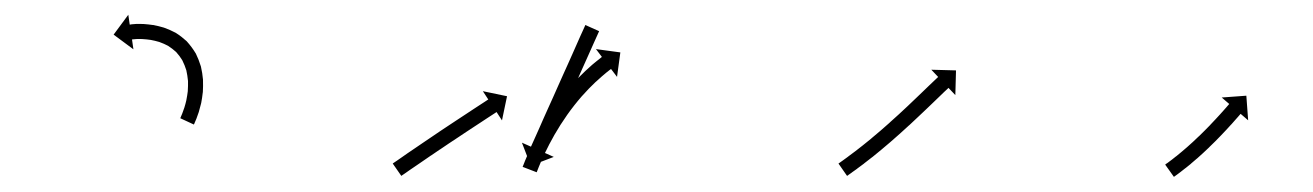

<svg xmlns="http://www.w3.org/2000/svg" viewBox="-20 -302 1744 255"><path d="M220.2 -146.7C219.9 -146.1 219.6 -145.6 219.4 -145L237.5 -136.6C237.8 -137.2 238.1 -137.8 238.4 -138.5C238.4 -138.5 238.4 -138.5 238.4 -138.5C238.4 -138.5 238.4 -138.6 238.4 -138.6C239.2 -140.4 240 -142.2 240.7 -144C240.7 -144 240.8 -144.1 240.8 -144.1C240.8 -144.2 240.8 -144.2 240.8 -144.2C241.9 -147.1 242.9 -150 243.9 -152.9C243.9 -152.9 243.9 -153 243.9 -153C244 -153.1 244 -153.2 244 -153.2C245.1 -157 246.2 -160.9 247.1 -164.7C247.1 -164.7 247.1 -164.8 247.1 -164.9C247.1 -165 247.2 -165.1 247.2 -165.1C248.1 -169.8 248.8 -174.5 249.3 -179.2C249.3 -179.2 249.3 -179.3 249.4 -179.4C249.4 -179.5 249.4 -179.6 249.4 -179.6C249.7 -185 249.8 -190.3 249.6 -195.7C249.6 -195.7 249.6 -195.8 249.6 -196C249.6 -196.1 249.6 -196.3 249.6 -196.3C249.1 -202 248.2 -207.8 246.9 -213.4C246.9 -213.4 246.8 -213.6 246.8 -213.8C246.7 -213.9 246.7 -214.1 246.7 -214.1C244.9 -219.9 242.7 -225.6 240 -231.1C240 -231.1 239.9 -231.3 239.7 -231.4C239.6 -231.6 239.5 -231.8 239.5 -231.8C236.3 -237.1 232.6 -242 228.5 -246.6C228.5 -246.6 228.3 -246.8 228.2 -246.9C228 -247.1 227.9 -247.3 227.9 -247.3C223.5 -251.3 218.8 -255 213.7 -258.2C213.7 -258.2 213.6 -258.3 213.4 -258.4C213.2 -258.5 213 -258.6 213 -258.6C208.2 -261.1 203.2 -263.4 198 -265.2C198 -265.2 197.8 -265.3 197.7 -265.3C197.6 -265.4 197.4 -265.4 197.4 -265.4C192.8 -266.8 188.1 -267.9 183.3 -268.8C183.3 -268.8 183.2 -268.8 183.1 -268.8C183 -268.8 182.9 -268.8 182.9 -268.8C178.9 -269.4 174.9 -269.8 170.9 -270.1C170.9 -270.1 170.8 -270.1 170.7 -270.1C170.7 -270.1 170.6 -270.1 170.6 -270.1C167.5 -270.2 164.4 -270.3 161.2 -270.2C161.2 -270.2 161.1 -270.2 161 -270.2C160.9 -270.2 160.8 -270.2 160.8 -270.2C158.7 -270.1 156.7 -269.9 154.6 -269.7C154.6 -269.7 154.6 -269.7 154.5 -269.7C154.5 -269.7 154.4 -269.6 154.4 -269.6C153.7 -269.6 153 -269.5 152.3 -269.3L150.4 -282.4L130.9 -256L157.2 -236.5L155.3 -249.6C155.9 -249.7 156.5 -249.8 157.2 -249.8C157.2 -249.8 157.1 -249.8 157.1 -249.8C157 -249.8 157 -249.8 157 -249.8C158.7 -250 160.4 -250.1 162 -250.2C162 -250.2 161.9 -250.2 161.8 -250.2C161.7 -250.2 161.6 -250.2 161.6 -250.2C164.4 -250.3 167.1 -250.2 169.8 -250.1C169.8 -250.1 169.8 -250.1 169.7 -250.1C169.6 -250.1 169.5 -250.1 169.5 -250.1C173.1 -249.9 176.6 -249.5 180.1 -249C180.1 -249 180 -249 179.9 -249.1C179.8 -249.1 179.7 -249.1 179.7 -249.1C183.8 -248.3 187.8 -247.4 191.8 -246.2C191.8 -246.2 191.7 -246.3 191.5 -246.3C191.4 -246.4 191.2 -246.4 191.2 -246.4C195.5 -244.9 199.7 -243 203.7 -240.9C203.7 -240.9 203.5 -241 203.3 -241.1C203.2 -241.2 203 -241.3 203 -241.3C207 -238.7 210.8 -235.8 214.3 -232.6C214.3 -232.6 214.2 -232.7 214 -232.9C213.8 -233.1 213.7 -233.2 213.7 -233.2C217 -229.6 219.9 -225.6 222.5 -221.4C222.5 -221.4 222.4 -221.6 222.3 -221.8C222.1 -222 222 -222.2 222 -222.2C224.3 -217.7 226.1 -213 227.6 -208.3C227.6 -208.3 227.5 -208.5 227.5 -208.6C227.4 -208.8 227.4 -209 227.4 -209C228.5 -204.2 229.2 -199.3 229.7 -194.4C229.7 -194.4 229.7 -194.6 229.7 -194.7C229.7 -194.9 229.7 -195 229.7 -195C229.8 -190.3 229.7 -185.7 229.4 -181C229.4 -181 229.4 -181.1 229.4 -181.2C229.5 -181.4 229.5 -181.5 229.5 -181.5C229 -177.3 228.3 -173.1 227.5 -169C227.5 -169 227.6 -169.1 227.6 -169.1C227.6 -169.2 227.6 -169.3 227.6 -169.3C226.8 -165.8 225.9 -162.4 224.8 -158.9C224.8 -158.9 224.9 -159 224.9 -159.1C224.9 -159.1 224.9 -159.2 224.9 -159.2C224.1 -156.6 223.1 -154 222.1 -151.4C222.1 -151.4 222.2 -151.4 222.2 -151.5C222.2 -151.5 222.2 -151.6 222.2 -151.6C221.5 -149.9 220.9 -148.3 220.1 -146.6C220.1 -146.6 220.1 -146.7 220.2 -146.7C220.2 -146.7 220.2 -146.7 220.2 -146.7Z M503 -85.8C502.5 -85.5 502 -85.1 501.6 -84.8L513 -68.4C513.5 -68.7 513.9 -69 514.4 -69.4C515.7 -70.3 517 -71.2 518.4 -72.1C520.4 -73.5 522.5 -75 524.5 -76.4C527.2 -78.2 529.9 -80.1 532.6 -81.9C535.7 -84.1 538.9 -86.3 542.1 -88.4L542.1 -88.4L542.1 -88.4C545.6 -90.8 549.1 -93.2 552.7 -95.7L552.7 -95.7L552.7 -95.6C556.5 -98.2 560.3 -100.8 564.1 -103.4L564.1 -103.3L564.1 -103.3C568 -106 571.9 -108.6 575.9 -111.3L575.9 -111.3L575.9 -111.3C579.8 -113.9 583.7 -116.5 587.7 -119.1C591.5 -121.7 595.3 -124.2 599.1 -126.7C602.7 -129.1 606.3 -131.4 609.9 -133.8C613.1 -135.9 616.3 -138 619.5 -140.1C622.2 -141.9 625 -143.7 627.7 -145.5C629.8 -146.8 631.9 -148.2 634 -149.6C635.3 -150.5 636.7 -151.3 638 -152.2C638.5 -152.5 639 -152.9 639.5 -153.2L646.7 -142.1L653.4 -174.2L621.3 -180.9L628.5 -169.9C628.1 -169.6 627.6 -169.3 627.1 -169C625.7 -168.1 624.4 -167.2 623 -166.3C620.9 -164.9 618.8 -163.6 616.7 -162.2C614 -160.4 611.3 -158.6 608.6 -156.9C605.3 -154.7 602.1 -152.6 598.9 -150.5C595.3 -148.1 591.7 -145.8 588.1 -143.4C584.3 -140.9 580.4 -138.3 576.6 -135.8C572.7 -133.2 568.7 -130.5 564.7 -127.9L564.7 -127.9L564.7 -127.9C560.8 -125.2 556.8 -122.6 552.9 -119.9L552.9 -119.9L552.9 -119.9C549.1 -117.4 545.3 -114.8 541.5 -112.2L541.5 -112.2L541.5 -112.2C537.9 -109.8 534.3 -107.4 530.8 -104.9L530.8 -104.9L530.8 -104.9C527.6 -102.8 524.4 -100.6 521.2 -98.4C518.5 -96.5 515.9 -94.7 513.2 -92.8C511.1 -91.4 509 -90 507 -88.5C505.6 -87.6 504.3 -86.7 503 -85.8ZM774.9 -258.8C775.1 -259.4 775.4 -260 775.7 -260.6L757.4 -268.8C757.1 -268.2 756.9 -267.6 756.6 -266.9C755.8 -265.2 755.1 -263.5 754.3 -261.8C753.1 -259.2 751.9 -256.5 750.7 -253.9C749.2 -250.4 747.7 -247 746.1 -243.5C744.3 -239.4 742.5 -235.4 740.7 -231.3C738.6 -226.7 736.6 -222.2 734.6 -217.6C732.4 -212.8 730.2 -207.9 728 -203C725.8 -198 723.5 -193 721.3 -188C719.1 -182.9 716.8 -177.9 714.6 -172.9C712.4 -168 710.2 -163.2 708 -158.3C706 -153.8 704 -149.2 701.9 -144.7C700.1 -140.6 698.3 -136.5 696.5 -132.4C694.9 -129 693.4 -125.5 691.9 -122.1C690.7 -119.4 689.5 -116.8 688.3 -114.1C687.5 -112.4 686.8 -110.7 686 -109C685.7 -108.4 685.5 -107.8 685.2 -107.2L673.2 -112.5L684.9 -81.9L715.5 -93.6L703.4 -99C703.7 -99.6 704 -100.2 704.3 -100.8C705 -102.5 705.8 -104.2 706.6 -106C707.7 -108.6 708.9 -111.3 710.1 -113.9C711.7 -117.4 713.2 -120.8 714.7 -124.3C716.6 -128.3 718.4 -132.4 720.2 -136.5C722.2 -141 724.3 -145.6 726.3 -150.1C728.5 -155 730.6 -159.9 732.8 -164.7C735.1 -169.8 737.3 -174.8 739.6 -179.8C741.8 -184.8 744.1 -189.9 746.3 -194.9C748.5 -199.7 750.6 -204.6 752.8 -209.5C754.9 -214 756.9 -218.6 758.9 -223.1C760.7 -227.2 762.6 -231.3 764.4 -235.4C765.9 -238.8 767.5 -242.2 769 -245.7C770.2 -248.3 771.4 -251 772.6 -253.7C773.3 -255.4 774.1 -257.1 774.9 -258.8ZM674.9 -82.3C674.6 -81.7 674.4 -81.1 674.1 -80.4L692.8 -73.2C693 -73.8 693.3 -74.4 693.5 -75L693.5 -75L693.5 -75C694.2 -76.7 694.8 -78.4 695.5 -80.1C695.5 -80.1 695.5 -80.1 695.5 -80.1C695.5 -80.1 695.5 -80.1 695.5 -80.1C696.6 -82.7 697.7 -85.3 698.8 -88C698.8 -88 698.8 -87.9 698.8 -87.9C698.8 -87.9 698.8 -87.9 698.8 -87.9C700.3 -91.3 701.8 -94.6 703.4 -98C703.4 -98 703.4 -98 703.4 -97.9C703.4 -97.9 703.3 -97.9 703.3 -97.9C705.2 -101.8 707.2 -105.8 709.2 -109.7C709.2 -109.7 709.1 -109.6 709.1 -109.6C709.1 -109.6 709.1 -109.6 709.1 -109.6C711.4 -113.9 713.7 -118.2 716.1 -122.4C716.1 -122.4 716.1 -122.4 716.1 -122.4C716 -122.3 716 -122.3 716 -122.3C718.6 -126.8 721.3 -131.3 724.1 -135.7C724.1 -135.7 724.1 -135.7 724 -135.7C724 -135.6 724 -135.6 724 -135.6C726.9 -140.1 729.9 -144.6 733 -149C733 -149 732.9 -149 732.9 -149C732.9 -148.9 732.9 -148.9 732.9 -148.9C736 -153.3 739.2 -157.6 742.5 -161.8C742.5 -161.8 742.5 -161.8 742.4 -161.8C742.4 -161.7 742.4 -161.7 742.4 -161.7C745.6 -165.8 749 -169.8 752.3 -173.7C752.3 -173.7 752.3 -173.7 752.3 -173.7C752.3 -173.6 752.2 -173.6 752.2 -173.6C755.5 -177.2 758.7 -180.8 762.1 -184.3C762.1 -184.3 762.1 -184.3 762 -184.3C762 -184.2 762 -184.2 762 -184.2C765 -187.3 768.1 -190.4 771.3 -193.4C771.3 -193.4 771.3 -193.3 771.2 -193.3C771.2 -193.3 771.2 -193.2 771.2 -193.2C773.9 -195.7 776.6 -198.2 779.4 -200.6C779.4 -200.6 779.3 -200.6 779.3 -200.6C779.3 -200.5 779.3 -200.5 779.3 -200.5C781.4 -202.4 783.6 -204.2 785.8 -206C785.8 -206 785.8 -205.9 785.8 -205.9C785.7 -205.9 785.7 -205.9 785.7 -205.9C787.1 -207 788.6 -208.2 790 -209.3C790 -209.3 790 -209.3 790 -209.3C790 -209.2 790 -209.2 790 -209.2C790.5 -209.6 791 -210 791.5 -210.4L799.5 -199.9L803.9 -232.4L771.5 -236.8L779.4 -226.4C778.9 -225.9 778.4 -225.5 777.8 -225.1C777.8 -225.1 777.8 -225.1 777.8 -225.1C777.8 -225.1 777.8 -225.1 777.8 -225.1C776.3 -223.9 774.8 -222.7 773.3 -221.5C773.3 -221.5 773.2 -221.5 773.2 -221.5C773.2 -221.5 773.2 -221.5 773.2 -221.5C770.9 -219.6 768.6 -217.7 766.3 -215.8C766.3 -215.8 766.3 -215.7 766.3 -215.7C766.2 -215.7 766.2 -215.7 766.2 -215.7C763.3 -213.1 760.4 -210.6 757.6 -207.9C757.6 -207.9 757.6 -207.9 757.6 -207.9C757.5 -207.9 757.5 -207.8 757.5 -207.8C754.2 -204.7 750.9 -201.5 747.7 -198.2C747.7 -198.2 747.7 -198.2 747.7 -198.2C747.6 -198.1 747.6 -198.1 747.6 -198.1C744.1 -194.4 740.7 -190.7 737.3 -186.9C737.3 -186.9 737.3 -186.8 737.2 -186.8C737.2 -186.8 737.2 -186.7 737.2 -186.7C733.6 -182.6 730.2 -178.4 726.8 -174.2C726.8 -174.2 726.7 -174.1 726.7 -174.1C726.7 -174.1 726.7 -174 726.7 -174C723.2 -169.6 719.9 -165.1 716.6 -160.5C716.6 -160.5 716.6 -160.5 716.6 -160.5C716.5 -160.4 716.5 -160.4 716.5 -160.4C713.3 -155.8 710.2 -151.1 707.2 -146.4C707.2 -146.4 707.2 -146.4 707.1 -146.4C707.1 -146.3 707.1 -146.3 707.1 -146.3C704.2 -141.7 701.4 -137 698.7 -132.3C698.7 -132.3 698.7 -132.3 698.7 -132.3C698.7 -132.2 698.6 -132.2 698.6 -132.2C696.2 -127.8 693.7 -123.3 691.4 -118.9C691.4 -118.9 691.4 -118.8 691.4 -118.8C691.3 -118.8 691.3 -118.7 691.3 -118.7C689.3 -114.7 687.3 -110.6 685.3 -106.5C685.3 -106.5 685.3 -106.5 685.3 -106.5C685.3 -106.4 685.3 -106.4 685.3 -106.4C683.6 -102.9 682 -99.5 680.5 -95.9C680.5 -95.9 680.5 -95.9 680.5 -95.9C680.5 -95.9 680.5 -95.9 680.5 -95.9C679.3 -93.1 678.1 -90.4 677 -87.7C677 -87.7 677 -87.7 677 -87.7C677 -87.6 677 -87.6 677 -87.6C676.3 -85.9 675.6 -84.1 674.9 -82.3L674.9 -82.3Z M1095.2 -85.9C1094.6 -85.5 1094.1 -85.2 1093.6 -84.8L1105 -68.4C1105.6 -68.8 1106.1 -69.2 1106.7 -69.5L1106.7 -69.5L1106.7 -69.6C1108.2 -70.6 1109.8 -71.7 1111.3 -72.8L1111.3 -72.9L1111.3 -72.9C1113.7 -74.6 1116.1 -76.3 1118.5 -78C1118.5 -78 1118.5 -78.1 1118.5 -78.1C1118.5 -78.1 1118.5 -78.1 1118.5 -78.1C1121.6 -80.4 1124.6 -82.6 1127.7 -84.9C1127.7 -84.9 1127.7 -85 1127.7 -85C1127.7 -85 1127.7 -85 1127.7 -85C1131.3 -87.7 1134.9 -90.5 1138.4 -93.3C1138.4 -93.3 1138.4 -93.3 1138.4 -93.3C1138.4 -93.3 1138.5 -93.3 1138.5 -93.3C1142.4 -96.5 1146.3 -99.7 1150.2 -102.9C1150.2 -102.9 1150.2 -102.9 1150.2 -102.9C1150.2 -102.9 1150.2 -102.9 1150.2 -102.9C1154.4 -106.4 1158.5 -109.8 1162.5 -113.3C1162.5 -113.3 1162.6 -113.3 1162.6 -113.4C1162.6 -113.4 1162.6 -113.4 1162.6 -113.4C1166.8 -117 1170.9 -120.7 1175.1 -124.4C1175.1 -124.4 1175.1 -124.4 1175.1 -124.4C1175.1 -124.4 1175.1 -124.4 1175.1 -124.4C1179.2 -128.1 1183.3 -131.8 1187.4 -135.6L1187.4 -135.6L1187.5 -135.6C1191.4 -139.2 1195.3 -142.9 1199.2 -146.6L1199.2 -146.6L1199.2 -146.6C1202.9 -150 1206.5 -153.5 1210.1 -156.9L1210.1 -156.9L1210.1 -156.9C1213.3 -160 1216.6 -163.1 1219.8 -166.2C1222.5 -168.8 1225.2 -171.4 1227.9 -174C1230 -176.1 1232.1 -178.1 1234.2 -180.1L1234.2 -180.1L1234.2 -180.1C1235.6 -181.3 1236.9 -182.6 1238.3 -183.9C1238.8 -184.4 1239.2 -184.8 1239.7 -185.3L1248.8 -175.7L1249.7 -208.5L1216.9 -209.4L1226 -199.8C1225.5 -199.3 1225 -198.9 1224.5 -198.4C1223.2 -197.1 1221.8 -195.8 1220.4 -194.5L1220.4 -194.5L1220.4 -194.5C1218.3 -192.5 1216.2 -190.5 1214.1 -188.5C1211.4 -185.9 1208.7 -183.3 1205.9 -180.6C1202.7 -177.6 1199.5 -174.5 1196.3 -171.4L1196.3 -171.4L1196.3 -171.4C1192.7 -168 1189.1 -164.5 1185.5 -161.1L1185.5 -161.1L1185.5 -161.1C1181.6 -157.5 1177.8 -153.9 1173.9 -150.3L1173.9 -150.3L1173.9 -150.3C1169.9 -146.6 1165.8 -142.9 1161.7 -139.3C1161.7 -139.3 1161.8 -139.3 1161.8 -139.3C1161.8 -139.3 1161.8 -139.3 1161.8 -139.3C1157.7 -135.7 1153.6 -132.1 1149.5 -128.5C1149.5 -128.5 1149.5 -128.5 1149.5 -128.5C1149.5 -128.5 1149.5 -128.5 1149.5 -128.5C1145.5 -125.1 1141.5 -121.7 1137.4 -118.3C1137.4 -118.3 1137.4 -118.3 1137.4 -118.3C1137.5 -118.3 1137.5 -118.3 1137.5 -118.3C1133.7 -115.2 1129.8 -112.1 1126 -109C1126 -109 1126 -109 1126 -109C1126 -109 1126 -109 1126 -109C1122.5 -106.3 1119 -103.5 1115.5 -100.8C1115.5 -100.8 1115.6 -100.9 1115.6 -100.9C1115.6 -100.9 1115.6 -100.9 1115.6 -100.9C1112.6 -98.6 1109.6 -96.4 1106.6 -94.2C1106.6 -94.2 1106.6 -94.2 1106.6 -94.2C1106.7 -94.2 1106.7 -94.2 1106.7 -94.2C1104.3 -92.5 1102 -90.8 1099.7 -89.1L1099.7 -89.1L1099.7 -89.1C1098.2 -88 1096.7 -87 1095.2 -85.9L1095.2 -85.9Z M1528.6 -84.2C1528.2 -83.9 1527.8 -83.7 1527.5 -83.4L1539.1 -67.1C1539.5 -67.4 1539.8 -67.6 1540.2 -67.9L1540.2 -67.9L1540.2 -67.9C1541.3 -68.7 1542.3 -69.4 1543.4 -70.2L1543.4 -70.2L1543.4 -70.2C1545 -71.4 1546.6 -72.6 1548.2 -73.8C1548.2 -73.8 1548.2 -73.8 1548.3 -73.9C1548.3 -73.9 1548.3 -73.9 1548.3 -73.9C1550.3 -75.5 1552.4 -77.1 1554.4 -78.7C1554.4 -78.7 1554.5 -78.7 1554.5 -78.7C1554.5 -78.7 1554.5 -78.7 1554.5 -78.7C1556.9 -80.6 1559.3 -82.6 1561.7 -84.5C1561.7 -84.5 1561.7 -84.6 1561.7 -84.6C1561.7 -84.6 1561.7 -84.6 1561.7 -84.6C1564.3 -86.8 1566.9 -89 1569.5 -91.3C1569.5 -91.3 1569.5 -91.3 1569.6 -91.3C1569.6 -91.3 1569.6 -91.3 1569.6 -91.3C1572.3 -93.8 1575.1 -96.2 1577.8 -98.7C1577.8 -98.7 1577.8 -98.7 1577.8 -98.7C1577.8 -98.7 1577.8 -98.7 1577.8 -98.7C1580.6 -101.3 1583.3 -103.9 1586.1 -106.5C1586.1 -106.5 1586.1 -106.5 1586.1 -106.5C1586.1 -106.5 1586.1 -106.6 1586.1 -106.6C1588.8 -109.2 1591.5 -111.8 1594.2 -114.5C1594.2 -114.5 1594.2 -114.5 1594.2 -114.5C1594.2 -114.5 1594.2 -114.5 1594.2 -114.5C1596.8 -117.1 1599.3 -119.7 1601.9 -122.4C1601.9 -122.4 1601.9 -122.4 1601.9 -122.4C1601.9 -122.4 1601.9 -122.4 1601.9 -122.4C1604.3 -124.9 1606.6 -127.3 1608.9 -129.8L1608.9 -129.8L1609 -129.9C1611 -132.1 1613.1 -134.3 1615.1 -136.6L1615.2 -136.6L1615.2 -136.6C1616.9 -138.5 1618.6 -140.5 1620.3 -142.4L1620.3 -142.4L1620.3 -142.4C1621.7 -143.9 1623 -145.4 1624.3 -146.9L1624.3 -146.9L1624.3 -146.9C1625.1 -147.8 1626 -148.8 1626.8 -149.8L1626.8 -149.8L1626.8 -149.8C1627.1 -150.1 1627.4 -150.5 1627.7 -150.8L1637.7 -142.2L1635.3 -174.9L1602.6 -172.5L1612.6 -163.9C1612.3 -163.6 1612 -163.2 1611.7 -162.9L1611.7 -162.9L1611.7 -162.9C1610.9 -161.9 1610.1 -161 1609.2 -160L1609.2 -160L1609.3 -160.1C1608 -158.6 1606.7 -157.1 1605.4 -155.7L1605.4 -155.7L1605.4 -155.7C1603.7 -153.8 1602 -151.9 1600.3 -150L1600.3 -150L1600.4 -150.1C1598.3 -147.8 1596.3 -145.6 1594.3 -143.5L1594.3 -143.5L1594.3 -143.5C1592 -141 1589.7 -138.6 1587.4 -136.2C1587.4 -136.2 1587.4 -136.2 1587.5 -136.2C1587.5 -136.2 1587.5 -136.2 1587.5 -136.2C1585 -133.7 1582.5 -131.1 1580 -128.6C1580 -128.6 1580 -128.6 1580 -128.6C1580 -128.6 1580 -128.6 1580 -128.6C1577.4 -126 1574.8 -123.5 1572.2 -120.9C1572.2 -120.9 1572.2 -120.9 1572.2 -120.9C1572.2 -120.9 1572.2 -121 1572.2 -121C1569.6 -118.4 1566.9 -115.9 1564.2 -113.4C1564.2 -113.4 1564.2 -113.4 1564.2 -113.4C1564.3 -113.4 1564.3 -113.5 1564.3 -113.5C1561.6 -111.1 1559 -108.7 1556.3 -106.3C1556.3 -106.3 1556.4 -106.3 1556.4 -106.4C1556.4 -106.4 1556.4 -106.4 1556.4 -106.4C1553.9 -104.2 1551.4 -102 1548.8 -99.9C1548.8 -99.9 1548.8 -99.9 1548.9 -99.9C1548.9 -99.9 1548.9 -100 1548.9 -100C1546.6 -98.1 1544.3 -96.2 1542 -94.3C1542 -94.3 1542 -94.3 1542 -94.3C1542 -94.4 1542 -94.4 1542 -94.4C1540.1 -92.8 1538.1 -91.3 1536.1 -89.7C1536.1 -89.7 1536.1 -89.8 1536.1 -89.8C1536.2 -89.8 1536.2 -89.8 1536.2 -89.8C1534.6 -88.6 1533.1 -87.5 1531.5 -86.3L1531.5 -86.3L1531.6 -86.3C1530.6 -85.6 1529.6 -84.9 1528.5 -84.2L1528.6 -84.2Z"/></svg>

Font: FRB American Cursive Just Arrows Extralight
Style: Italic
Weight: 200
Italic angle: -25°
Version: Version 2.0;Modular Font Editor K font №1